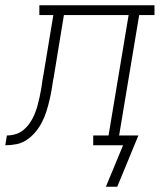

<svg xmlns="http://www.w3.org/2000/svg" viewBox="-76 -550 605 727"><path d="M325 157 390 0H277V-37H335L411 -493H166L127 -255Q127 -254 127 -254Q127 -254 127 -253L126 -252Q123 -231 119.5 -210.5Q116 -190 111 -169Q106 -148 99.5 -127.5Q93 -107 83 -87.5Q73 -68 58.5 -50.5Q44 -33 25.5 -20.5Q7 -8 -14 -4Q-35 0 -56 0L-50 -37Q-34 -37 -17 -42Q0 -47 13.5 -58.5Q27 -70 37 -84.5Q47 -99 54 -115.5Q61 -132 65.5 -148Q70 -164 73.5 -180.5Q77 -197 80 -213.5Q83 -230 85 -247Q86 -251 86.5 -255.5Q87 -260 88 -264L126 -493H73V-530H509V-493H451L375 -37H448L368 157Z"/></svg>

Font: Iosevka Slab XLtObl
Style: Regular
Weight: 200
Italic angle: -9°
Monospace: yes
Designer: Belleve Invis
Foundry: Belleve Invis
Version: Version 11.1.1; ttfautohint (v1.8.3)